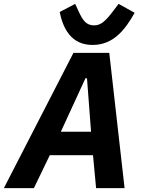

<svg xmlns="http://www.w3.org/2000/svg" viewBox="-55 -971 733 991"><path d="M423 -739C532 -739 592 -820 640 -905L557 -951L529 -914C492 -865 467 -840 431 -840C389 -840 372 -867 351 -912L333 -951L253 -909C270 -827 310 -739 423 -739ZM588 0 509 -698H324L-35 0H120L202 -170H425L441 0ZM415 -291H259L386 -567H394Z"/></svg>

Font: LVC Sans
Style: Bold Italic
Weight: 700
Italic angle: -11.31°
Designer: Mike Abbink, Paul van der Laan, Pieter van Rosmalen
Foundry: Bold Monday
Version: Version 3.0